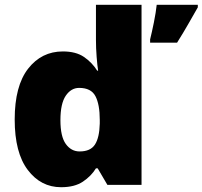

<svg xmlns="http://www.w3.org/2000/svg" viewBox="-20 -780 854 810"><path d="M237.8 9.8Q152.3 9.8 97.2 -63Q42 -135.7 42 -275.9Q42 -417.5 98.6 -490.2Q155.3 -563 245.1 -563Q300.3 -563 334.2 -539.8Q368.2 -516.6 390.1 -481.9H394Q390.6 -502.9 387.7 -539.8Q384.8 -576.7 384.8 -611.8V-759.8H577.1V0H433.1L392.1 -69.8H384.8Q364.7 -37.1 329.8 -13.7Q294.9 9.8 237.8 9.8ZM315.9 -141.1Q361.8 -141.1 380.6 -170.2Q399.4 -199.2 400.9 -258.8V-273.9Q400.9 -339.4 382.6 -374.3Q364.3 -409.2 314 -409.2Q279.8 -409.2 257.3 -376Q234.9 -342.8 234.9 -272.9Q234.9 -204.1 257.6 -172.6Q280.3 -141.1 315.9 -141.1ZM814.5 -759.8V-749Q793.5 -712.4 774.2 -678.5Q754.9 -644.5 727.1 -600.1H613.3V-613.8Q620.6 -643.1 629.2 -685.3Q637.7 -727.5 641.1 -759.8Z"/></svg>

Font: Open Sans ExtraBold
Style: Regular
Weight: 800
Designer: Monotype Design Team
Foundry: Monotype Imaging Inc.
Version: Version 3.003; ttfautohint (v1.8.4)